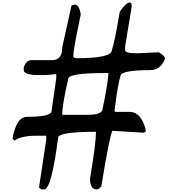

<svg xmlns="http://www.w3.org/2000/svg" viewBox="-20 -1458 1345 1478"><path d="M902.3 -1369.1Q861.3 -1127.9 840.8 -1071.3Q840.8 -1009.8 565.4 -1009.8L544.9 -1017.6V-1033.2Q544.9 -1077.1 601.6 -1346.7Q589.8 -1422.9 555.7 -1422.9L530.3 -1415L459 -1093.8Q459 -995.1 381.8 -995.1H223.6Q183.6 -995.1 163.1 -941.4V-918Q163.1 -879.9 285.2 -879.9H335.9L413.1 -887.7V-857.4L377 -604.5Q377 -558.6 188.5 -558.6Q105.5 -558.6 76.2 -390.6L91.8 -375Q140.6 -413.1 259.8 -413.1H335.9V-382.8L280.3 -15.6L295.9 0H321.3Q375 0 427.7 -397.5Q427.7 -443.4 718.8 -443.4Q718.8 -353.5 672.9 -84Q672.9 0 723.6 0Q742.2 0 759.8 -23.4Q824.2 -417 845.7 -451.2L1085.9 -436.5L1101.6 -443.4V-459Q1066.4 -596.7 978.5 -596.7H866.2L861.3 -604.5Q887.7 -816.4 907.2 -872.1Q907.2 -918 1136.7 -918Q1213.9 -918 1249 -1002V-1009.8Q1249 -1027.3 1203.1 -1055.7L1035.2 -1047.9Q943.4 -1047.9 943.4 -1071.3V-1101.6L994.1 -1408.2Q994.1 -1438.5 978.5 -1438.5Q951.2 -1438.5 902.3 -1369.1ZM459 -574.2Q459 -651.4 504.9 -849.6Q504.9 -895.5 774.4 -895.5H815.4Q806.6 -792 769.5 -620.1Q769.5 -574.2 652.3 -574.2Z"/></svg>

Font: Elementary Gothic 
Style: Regular
Weight: 400
Designer: Bill Roach / W.K. Roach
Version: Version 1.00 April 18, 2012, initial release